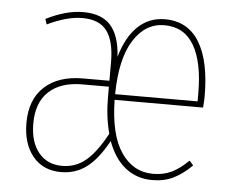

<svg xmlns="http://www.w3.org/2000/svg" viewBox="-44 -580 780 641"><g transform="rotate(5 346.0 -259.5)"><path d="M638.2 -284.2Q638.2 -268.6 636.2 -246.1H339.8Q341.8 -128.9 382.1 -70.1Q422.4 -11.2 488.8 -11.2Q524.4 -11.2 551.8 -24.7Q579.1 -38.1 606.9 -65.9L620.1 -50.8Q589.8 -20.5 558.8 -5.4Q527.8 9.8 487.8 9.8Q436 9.8 397.9 -20.3Q359.9 -50.3 338.9 -107.9Q304.2 -44.9 267.3 -17.6Q230.5 9.8 182.1 9.8Q122.1 9.8 87.6 -32.2Q53.2 -74.2 53.2 -144Q53.2 -222.7 99.9 -265.4Q146.5 -308.1 229 -308.1H316.9V-370.1Q316.9 -439.9 291.7 -474.4Q266.6 -508.8 209 -508.8Q158.2 -508.8 91.8 -477.1L85.9 -495.1Q153.3 -528.8 210 -528.8Q272.9 -528.8 303 -494.1Q333 -459.5 336.9 -390.1Q356.4 -458 394 -493.4Q431.6 -528.8 483.9 -528.8Q560.5 -528.8 599.4 -465.6Q638.2 -402.3 638.2 -284.2ZM616.2 -265.1V-292Q616.2 -396.5 583.3 -452.6Q550.3 -508.8 483.9 -508.8Q420.4 -508.8 380.9 -446.5Q341.3 -384.3 339.8 -265.1ZM184.1 -11.2Q229.5 -11.2 263.4 -39.6Q297.4 -67.9 332 -131.8Q316.9 -186.5 316.9 -254.9V-288.1H228Q155.8 -288.1 116 -251.2Q76.2 -214.4 76.2 -144Q76.2 -82.5 105 -46.9Q133.8 -11.2 184.1 -11.2Z"/></g></svg>

Font: Fira Sans Compressed Thin
Style: Regular
Weight: 100
Width: 1
Designer: Carrois Corporate & Edenspiekermann AG
Foundry: Carrois Corporate GbR & Edenspiekermann AG
Version: Version 4.203;PS 004.203;hotconv 1.0.88;makeotf.lib2.5.64775